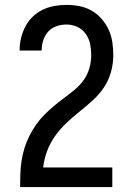

<svg xmlns="http://www.w3.org/2000/svg" viewBox="-20 -763 540 783"><path d="M62 0V-1Q62 -28 63 -54.5Q64 -81 68 -107.5Q72 -134 80 -159.5Q88 -185 100 -209Q112 -233 127.5 -255Q143 -277 162 -296Q181 -315 201.5 -332Q222 -349 243.5 -365Q265 -381 285.5 -398Q306 -415 321.5 -437Q337 -459 344.5 -485Q352 -511 352 -538Q352 -561 347.5 -583.5Q343 -606 329.5 -625Q316 -644 295 -653.5Q274 -663 251 -663Q230 -663 210 -656Q190 -649 176.5 -634Q163 -619 156.5 -599Q150 -579 150 -558V-557H60V-559Q60 -584 66 -608.5Q72 -633 83.5 -655Q95 -677 113 -694.5Q131 -712 153.5 -723Q176 -734 201 -738.5Q226 -743 251 -743Q277 -743 303.5 -738Q330 -733 353 -720Q376 -707 394 -686.5Q412 -666 423 -642Q434 -618 438 -591.5Q442 -565 442 -538Q442 -503 432.5 -469Q423 -435 403.5 -406Q384 -377 358 -353.5Q332 -330 304.5 -308Q277 -286 251.5 -262Q226 -238 205.5 -209.5Q185 -181 172.5 -148Q160 -115 156 -80H438V0Z"/></svg>

Font: Iosevka SS10 Medium
Style: Regular
Weight: 500
Monospace: yes
Designer: Belleve Invis
Foundry: Belleve Invis
Version: Version 28.0.6; ttfautohint (v1.8.4)